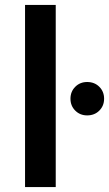

<svg xmlns="http://www.w3.org/2000/svg" viewBox="-20 -762 444 782"><path d="M82 -742H207V0H82ZM267 -360Q267 -389 286.5 -408.5Q306 -428 335 -428Q365 -428 384.5 -408.5Q404 -389 404 -360Q404 -331 384.5 -311.5Q365 -292 335 -292Q306 -292 286.5 -311.5Q267 -331 267 -360Z"/></svg>

Font: mBank SemiBold
Style: Regular
Weight: 600
Designer: Julieta Ulanovsky
Foundry: Julieta Ulanovsky
Version: Version 7.200